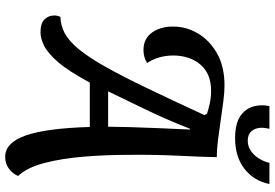

<svg xmlns="http://www.w3.org/2000/svg" viewBox="-180 -724 1064 744"><g transform="rotate(90 352.0 -352.0)"><path d="M588 160Q533 160 505 80.5Q477 1 472 -168H300Q256 -86 221 -45.5Q186 -5 157.5 9Q129 23 105 23Q70 23 55 7.5Q40 -8 40 -30Q40 -37 41.5 -43Q43 -49 45 -54Q79 -55 109 -71Q139 -87 170 -124.5Q201 -162 237 -225.5Q273 -289 319 -384.5Q365 -480 426 -612L421 -622Q407 -627 382.5 -632.5Q358 -638 332 -638Q266 -638 231 -597.5Q196 -557 195 -493Q195 -466 201.5 -440.5Q208 -415 224 -390Q202 -376 174 -376Q129 -376 105.5 -410Q82 -444 83 -493Q83 -541 109 -586Q135 -631 186 -660.5Q237 -690 312 -690Q336 -690 372 -685.5Q408 -681 447.5 -675Q487 -669 524 -664.5Q561 -660 589 -660Q588 -604 583.5 -512.5Q579 -421 580 -321Q580 -231 587 -145.5Q594 -60 611.5 7.5Q629 75 662 110Q653 131 633.5 145.5Q614 160 588 160ZM334 -239H471Q471 -269 472.5 -320Q474 -371 476.5 -432.5Q479 -494 482 -556H479Q440 -457 400.5 -376.5Q361 -296 334 -239ZM515 -731Q451 -731 419.5 -759Q388 -787 388 -836Q388 -849 391 -864H479Q477 -854 476 -847.5Q475 -841 475 -835Q475 -810 488 -795Q501 -780 525 -780Q548 -780 566 -793Q584 -806 595.5 -825.5Q607 -845 611 -864H693Q681 -804 634.5 -767.5Q588 -731 515 -731Z"/></g></svg>

Font: Sansita Swashed
Style: Regular
Weight: 400
Designer: Pablo Cosgaya
Foundry: Omnibus-Type
Version: Version 1.003; ttfautohint (v1.8.3)